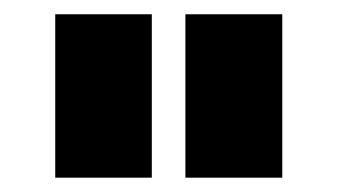

<svg xmlns="http://www.w3.org/2000/svg" viewBox="-20 -746 471 268"><path d="M57.1 -498V-726.1H191.9V-498ZM238.8 -498V-726.1H374V-498Z"/></svg>

Font: Rawline ExtraBold
Style: Regular
Weight: 800
Designer: Matt McInerney, Pablo Impallari, Rodrigo Fuenzalida
Foundry: Matt McInerney, Pablo Impallari, Rodrigo Fuenzalida
Version: Version 4.020;PS 004.020;hotconv 1.0.88;makeotf.lib2.5.64775